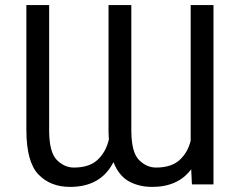

<svg xmlns="http://www.w3.org/2000/svg" viewBox="-20 -731 951 761"><path d="M740.7 0 737.8 -60.1Q685.5 9.8 583.5 9.8Q530.3 9.8 490.5 -12.5Q450.7 -34.7 429.7 -88.4Q379.9 9.8 257.8 9.8Q179.7 9.8 132.3 -39.6Q85 -88.9 84.5 -214.4V-710.9H174.8V-212.9Q175.3 -127 205.3 -96.9Q235.4 -66.9 272.5 -66.9Q334.5 -66.9 367.4 -98.1Q400.4 -129.4 411.6 -178.7L410.2 -206.1V-710.9H500.5V-212.9Q501 -127 531 -96.9Q561 -66.9 598.1 -66.9Q658.7 -66.9 691.4 -96.4Q724.1 -126 735.8 -173.3V-710.9H826.2V0Z"/></svg>

Font: LXGW WenKai Screen R
Style: Regular
Weight: 400
Designer: Fontworks Inc.
Version: Version 1.235;May 31, 2022